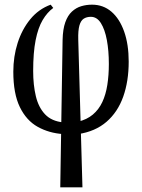

<svg xmlns="http://www.w3.org/2000/svg" viewBox="-20 -566 608 822"><path d="M238 236 248 -395Q249 -441 259.5 -470.5Q270 -500 288 -516.5Q306 -533 328 -539.5Q350 -546 374 -546Q422 -546 457 -516Q492 -486 511.5 -431Q531 -376 531 -302Q531 -218 507.5 -152Q484 -86 436 -44.5Q388 -3 315 8L314 -45Q352 -54 377.5 -75.5Q403 -97 418 -129Q433 -161 439.5 -202.5Q446 -244 446 -292Q446 -349 437.5 -394.5Q429 -440 412 -467Q395 -494 369 -494Q351 -494 338.5 -486Q326 -478 320 -457Q314 -436 315 -397L333 236ZM250 8Q190 4 141.5 -23Q93 -50 65 -107.5Q37 -165 37 -259Q37 -324 55.5 -382Q74 -440 109.5 -483.5Q145 -527 197 -546L208 -532Q182 -513 162.5 -480Q143 -447 132.5 -394Q122 -341 122 -262Q122 -202 133.5 -154Q145 -106 173 -76.5Q201 -47 251 -42Z"/></svg>

Font: Noto Serif ExtraCondensed
Style: Regular
Weight: 400
Width: 2
Designer: Monotype Design Team
Foundry: Monotype Imaging Inc.
Version: Version 2.013